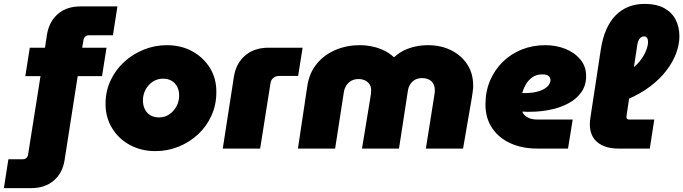

<svg xmlns="http://www.w3.org/2000/svg" viewBox="-98 -763 3509 986"><path d="M-78 203 -55 55H19Q26 55 32 52Q38 49 41.5 43.5Q45 38 46 32L110 -372H32L55 -518H133L143 -584Q154 -652 199 -691Q244 -730 314 -730H505L482 -582H358Q348 -582 340.5 -575.5Q333 -569 331 -559L324 -518H449L426 -372H301L234 57Q224 125 178.5 164Q133 203 63 203Z M700 13Q627 13 569 -18.5Q511 -50 477.5 -105Q444 -160 444 -229Q444 -294 469.5 -349Q495 -404 539 -444.5Q583 -485 640 -508Q697 -531 759 -531Q832 -531 889.5 -499.5Q947 -468 980.5 -413.5Q1014 -359 1013 -289Q1013 -225 988 -169.5Q963 -114 919.5 -73.5Q876 -33 819.5 -10Q763 13 700 13ZM719 -160Q748 -160 771 -175.5Q794 -191 808 -216.5Q822 -242 822 -273Q822 -298 812 -317.5Q802 -337 783.5 -348Q765 -359 739 -359Q710 -359 686.5 -343.5Q663 -328 649.5 -302.5Q636 -277 636 -247Q636 -222 646 -202Q656 -182 674.5 -171Q693 -160 719 -160Z M1046 0 1103 -368Q1114 -438 1161 -478Q1208 -518 1280 -518H1456L1433 -373H1335Q1318 -373 1305.5 -362.5Q1293 -352 1291 -335L1238 0Z M1432 0 1480 -320Q1490 -388 1528.5 -435Q1567 -482 1625 -506.5Q1683 -531 1749 -531Q1781 -531 1812.5 -524.5Q1844 -518 1872.5 -504.5Q1901 -491 1924 -470H1927Q1951 -492 1978.5 -505Q2006 -518 2037 -524.5Q2068 -531 2099 -531Q2166 -531 2218.5 -505Q2271 -479 2301.5 -432.5Q2332 -386 2332 -323Q2332 -308 2329.5 -291.5Q2327 -275 2325 -261L2280 0H2089L2132 -271Q2134 -279 2134.5 -286.5Q2135 -294 2135 -301Q2135 -330 2117 -346Q2099 -362 2070 -362Q2049 -362 2033.5 -353.5Q2018 -345 2009 -330.5Q2000 -316 1997 -299L1951 0H1761L1804 -262Q1806 -271 1807 -282Q1808 -293 1808 -301Q1808 -317 1800 -329.5Q1792 -342 1777.5 -349.5Q1763 -357 1743 -357Q1722 -357 1706 -348Q1690 -339 1680.5 -324Q1671 -309 1668 -291L1623 0Z M2661 0Q2584 0 2524 -27Q2464 -54 2429.5 -105Q2395 -156 2395 -227Q2395 -293 2418.5 -348.5Q2442 -404 2483.5 -445Q2525 -486 2581 -508.5Q2637 -531 2703 -531Q2758 -531 2805.5 -512Q2853 -493 2882.5 -457.5Q2912 -422 2912 -372Q2912 -324 2887 -289Q2862 -254 2820.5 -232Q2779 -210 2728 -199.5Q2677 -189 2624 -189Q2614 -189 2604 -189Q2594 -189 2584 -190Q2589 -174 2609 -161.5Q2629 -149 2664 -149H2843L2819 0ZM2584 -285Q2587 -285 2590 -285Q2593 -285 2596 -285Q2634 -285 2660 -292Q2686 -299 2701 -309Q2716 -319 2722.5 -330.5Q2729 -342 2729 -352Q2729 -364 2719.5 -372.5Q2710 -381 2688 -381Q2656 -381 2635.5 -366Q2615 -351 2603 -330.5Q2591 -310 2586 -292Q2585 -290 2584.5 -288Q2584 -286 2584 -285Z M3078 0Q3010 0 2970.5 -32Q2931 -64 2931 -126Q2931 -134 2932 -142Q2933 -150 2934 -159L2988 -513Q2997 -569 3016 -612Q3035 -655 3063.5 -684Q3092 -713 3129.5 -728Q3167 -743 3213 -743Q3273 -743 3312.5 -721.5Q3352 -700 3371.5 -662.5Q3391 -625 3391 -577Q3391 -535 3374.5 -490Q3358 -445 3324.5 -401Q3291 -357 3240 -318.5Q3189 -280 3120 -251L3135 -403Q3165 -421 3186.5 -447.5Q3208 -474 3219 -501Q3230 -528 3230 -548Q3230 -561 3225 -568.5Q3220 -576 3209 -576Q3198 -576 3188.5 -566.5Q3179 -557 3175 -534L3122 -186Q3121 -177 3120 -171.5Q3119 -166 3119 -162Q3119 -155 3123 -152Q3127 -149 3134 -149H3262L3239 0Z"/></svg>

Font: MuseoModerno Thin Black
Style: Italic
Weight: 900
Italic angle: -9°
Version: Version 1.003